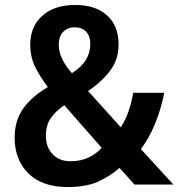

<svg xmlns="http://www.w3.org/2000/svg" viewBox="-20 -744 719 774"><path d="M284 -724Q365 -724 411.5 -682Q458 -640 458 -565Q458 -504 424 -459Q390 -414 335 -377L467 -231Q485 -258 497.5 -293.5Q510 -329 517 -370H642Q630 -307 606 -247.5Q582 -188 548 -143L679 0H522L462 -67Q421 -32 373.5 -11Q326 10 252 10Q150 10 94.5 -45Q39 -100 39 -189Q39 -258 73.5 -306.5Q108 -355 173 -393Q143 -432 122.5 -472.5Q102 -513 102 -565Q102 -637 150.5 -680.5Q199 -724 284 -724ZM281 -634Q253 -634 235 -616Q217 -598 217 -563Q217 -534 231 -505.5Q245 -477 270 -449Q309 -474 326.5 -503Q344 -532 344 -566Q344 -599 327 -616.5Q310 -634 281 -634ZM239 -320Q202 -294 183.5 -266Q165 -238 165 -196Q165 -151 192 -122.5Q219 -94 264 -94Q306 -94 337 -109Q368 -124 390 -148Z"/></svg>

Font: Noto Sans Hebrew SemiCondensed SemiBold
Style: Regular
Weight: 600
Width: 4
Designer: Monotype Design Team
Foundry: Monotype Imaging Inc.
Version: Version 2.004; ttfautohint (v1.8.4.7-5d5b)